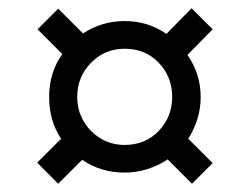

<svg xmlns="http://www.w3.org/2000/svg" viewBox="-20 -591 605 465"><path d="M121 -146 70 -197 128 -255Q99 -298 99 -356Q99 -416 131 -460L71 -520L121 -570L181 -510Q202 -524 227.5 -532Q253 -540 282 -540Q338 -540 383 -509L444 -571L495 -520L434 -458Q466 -412 466 -356Q466 -328 458 -302.5Q450 -277 436 -255L495 -196L445 -146L386 -205Q364 -190 337 -181.5Q310 -173 282 -173Q224 -173 179 -204ZM282 -240Q332 -240 364.5 -274Q397 -308 397 -356Q397 -405 364.5 -439Q332 -473 282 -473Q234 -473 200.5 -439Q167 -405 167 -356Q167 -324 182.5 -297.5Q198 -271 224 -255.5Q250 -240 282 -240Z"/></svg>

Font: Noto Serif
Style: Bold
Weight: 700
Designer: Monotype Design Team
Foundry: Monotype Imaging Inc.
Version: Version 2.014